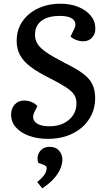

<svg xmlns="http://www.w3.org/2000/svg" viewBox="-20 -736 558 1037"><path d="M494 -205Q494 -157 475 -117Q456 -77 422 -47.5Q388 -18 341.5 -2Q295 14 239 14Q182 14 136.5 -2.5Q91 -19 65.5 -48.5Q40 -78 40 -117Q40 -150 59.5 -171.5Q79 -193 110 -193Q131 -193 150.5 -185Q170 -177 182 -163L166 -131Q155 -109 161 -91.5Q167 -74 189 -64Q211 -54 247 -54Q291 -54 323.5 -70Q356 -86 374.5 -113.5Q393 -141 393 -178Q393 -204 381 -223.5Q369 -243 338 -263.5Q307 -284 254 -311Q185 -345 145 -375.5Q105 -406 87.5 -439.5Q70 -473 70 -516Q70 -561 87.5 -597Q105 -633 137 -660Q169 -687 212.5 -701.5Q256 -716 307 -716Q361 -716 403.5 -698.5Q446 -681 470.5 -651Q495 -621 495 -581Q495 -552 477 -532.5Q459 -513 429 -513Q410 -513 391 -520.5Q372 -528 361 -539L380 -578Q391 -598 385.5 -615Q380 -632 359.5 -641Q339 -650 302 -650Q259 -650 229.5 -638Q200 -626 184.5 -603.5Q169 -581 169 -548Q169 -521 183 -498.5Q197 -476 231.5 -452.5Q266 -429 328 -397Q391 -366 427 -339.5Q463 -313 478.5 -281.5Q494 -250 494 -205ZM208 281 181 247Q195 236 207 223.5Q219 211 225.5 198.5Q232 186 232 174Q232 167 229 162.5Q226 158 216 154L187 144Q180 125 184.5 105Q189 85 205.5 71Q222 57 248 57Q281 57 299 77.5Q317 98 317 127Q317 150 305 177.5Q293 205 268.5 231.5Q244 258 208 281Z"/></svg>

Font: Literata Medium
Style: Italic
Weight: 500
Italic angle: -2°
Designer: Latin by Veronika Burian and Jose Scaglione. Greek by Irene Vlachou. Cyrillic by Vera Evstafieva
Foundry: TypeTogether
Version: Version 3.103;gftools[0.9.29]